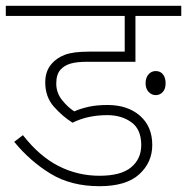

<svg xmlns="http://www.w3.org/2000/svg" viewBox="-20 -642 645 662"><path d="M350 -245Q318 -245 288.5 -239Q259 -233 230 -219Q195 -241 165.5 -274.5Q136 -308 136 -358Q136 -397 158 -422Q175 -442 203.5 -453Q232 -464 288 -464H410V-587H0V-622H605V-587H447V-429H281Q244 -429 222.5 -422.5Q201 -416 188 -401Q174 -385 174 -354Q174 -322 194 -297Q214 -272 236 -258Q259 -268 286.5 -274Q314 -280 351 -280Q420 -280 462.5 -243Q505 -206 505 -142Q505 -82 460 -41Q415 0 323 0Q225 0 154.5 -43Q84 -86 29 -153L59 -176Q116 -103 182 -69.5Q248 -36 323 -36Q397 -36 432 -65Q467 -94 467 -142Q467 -196 433 -220.5Q399 -245 350 -245ZM482 -355Q482 -374 492 -385.5Q502 -397 517 -397Q533 -397 542 -385.5Q551 -374 551 -355Q551 -335 541 -324.5Q531 -314 517 -314Q503 -314 492.5 -325Q482 -336 482 -355Z"/></svg>

Font: Noto Sans ExtraLight
Style: Regular
Weight: 200
Designer: Monotype Design Team
Foundry: Monotype Imaging Inc.
Version: Version 2.007